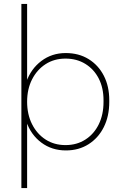

<svg xmlns="http://www.w3.org/2000/svg" viewBox="-20 -750 624 970"><path d="M88 200V-730H117V-331L113 -336Q136 -402 189 -442Q242 -482 312 -482Q378 -482 427.5 -451.5Q477 -421 504.5 -367.5Q532 -314 532 -244V-235Q532 -163 504.5 -108Q477 -53 427.5 -21.5Q378 10 313 10Q242 10 189 -29.5Q136 -69 113 -136L117 -141V200ZM311 -17Q368 -17 411.5 -45Q455 -73 479 -122Q503 -171 503 -235V-244Q503 -306 479 -353Q455 -400 411.5 -427Q368 -454 311 -454Q254 -454 210.5 -426Q167 -398 142 -349Q117 -300 117 -236Q117 -172 142 -122.5Q167 -73 210.5 -45Q254 -17 311 -17Z"/></svg>

Font: SUSE Thin
Style: Regular
Weight: 250
Designer: Rene Bieder
Foundry: SUSE
Version: Version 1.000